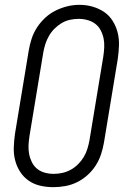

<svg xmlns="http://www.w3.org/2000/svg" viewBox="-20 -766 540 794"><path d="M201 8Q173 8 146.5 2Q120 -4 98.5 -19Q77 -34 63 -56Q49 -78 42.5 -103.5Q36 -129 37 -157Q38 -185 42 -213L99 -558Q103 -582 111 -606.5Q119 -631 133.5 -653Q148 -675 167.5 -693Q187 -711 210.5 -722.5Q234 -734 258.5 -740Q283 -746 309 -746Q337 -746 363 -738.5Q389 -731 410.5 -716.5Q432 -702 446 -679.5Q460 -657 466.5 -631.5Q473 -606 472 -578Q471 -550 467 -522L410 -177Q406 -153 398 -128.5Q390 -104 376 -82Q362 -60 342 -42Q322 -24 298.5 -12.5Q275 -1 250 3.5Q225 8 201 8ZM202 -47Q220 -47 238 -51Q256 -55 272.5 -64Q289 -73 303 -87Q317 -101 326.5 -117Q336 -133 341.5 -151Q347 -169 350 -186L407 -531Q410 -550 411 -569.5Q412 -589 408.5 -606.5Q405 -624 396.5 -640.5Q388 -657 374 -667.5Q360 -678 342 -683Q324 -688 305 -688Q287 -688 269 -684Q251 -680 235 -670.5Q219 -661 205.5 -647.5Q192 -634 182.5 -617.5Q173 -601 167.5 -583.5Q162 -566 159 -549L102 -204Q99 -185 98 -166Q97 -147 100.5 -129Q104 -111 112 -95Q120 -79 133.5 -68Q147 -57 165 -52Q183 -47 202 -47Z"/></svg>

Font: Iosevka Slab Light Oblique
Style: Regular
Weight: 300
Italic angle: -9°
Monospace: yes
Designer: Belleve Invis
Foundry: Belleve Invis
Version: Version 11.1.1; ttfautohint (v1.8.3)